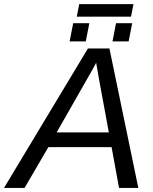

<svg xmlns="http://www.w3.org/2000/svg" viewBox="-69 -927 756 947"><path d="M518.1 0 481.4 -201.2H169.4L52.2 0H-49.3L364.7 -688H470.7L613.3 0ZM405.3 -617.7Q398.9 -605 387.2 -584Q375.5 -563 210.4 -273.9H467.8L418 -543.9ZM485.8 -722.7 503.4 -812.5H583L565.4 -722.7ZM274.4 -722.7 292 -812.5H371.6L354 -722.7ZM577.1 -844.7H309.6L321.8 -906.7H589.4Z"/></svg>

Font: Liberation Sans
Style: Italic
Weight: 400
Italic angle: -12°
Designer: Steve Matteson
Foundry: Ascender Corporation
Version: Version 2.1.5